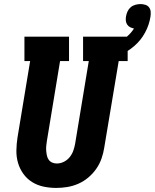

<svg xmlns="http://www.w3.org/2000/svg" viewBox="-20 -915 760 943"><path d="M256 8Q224 8 193.5 1.5Q163 -5 137.5 -21Q112 -37 94.5 -61.5Q77 -86 68.5 -115Q60 -144 60.5 -176Q61 -208 66 -240L128 -615H100V-735H319V-615H275L210 -221Q208 -209 207 -197Q206 -185 207 -173.5Q208 -162 210.5 -150.5Q213 -139 219.5 -130Q226 -121 236.5 -116.5Q247 -112 259 -112Q277 -112 294 -120.5Q311 -129 322.5 -143.5Q334 -158 340 -175Q346 -192 349 -209L416 -615H388V-735H607V-615H563L492 -190Q488 -163 478.5 -136Q469 -109 452.5 -85.5Q436 -62 413.5 -43Q391 -24 364.5 -12.5Q338 -1 310.5 3.5Q283 8 256 8ZM489 -615 471 -674Q495 -679 518.5 -687.5Q542 -696 564 -708Q586 -720 605.5 -737Q625 -754 638 -775Q628 -777 619 -781.5Q610 -786 604.5 -794.5Q599 -803 598 -813.5Q597 -824 599 -835Q601 -847 606.5 -859Q612 -871 622 -879.5Q632 -888 645 -891.5Q658 -895 670 -895Q682 -895 693.5 -891.5Q705 -888 712 -879Q719 -870 720 -857.5Q721 -845 719 -833Q713 -793 692.5 -755Q672 -717 639.5 -689Q607 -661 568 -643.5Q529 -626 489 -615Z"/></svg>

Font: Iosevka Slab HvExObl
Style: Regular
Weight: 900
Width: 7
Italic angle: -9°
Monospace: yes
Designer: Belleve Invis
Foundry: Belleve Invis
Version: Version 11.1.1; ttfautohint (v1.8.3)